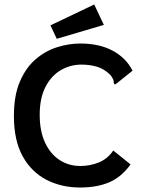

<svg xmlns="http://www.w3.org/2000/svg" viewBox="-20 -825 640 856"><path d="M337 11Q254 11 187 -23.5Q120 -58 81 -128.5Q42 -199 42 -308Q42 -399 68.5 -461Q95 -523 138.5 -560.5Q182 -598 234.5 -614.5Q287 -631 338 -631Q422 -631 481.5 -599.5Q541 -568 571 -510L500 -453L492 -448L487 -455Q488 -463 485 -470Q482 -477 473 -490Q445 -518 412.5 -527.5Q380 -537 343 -537Q294 -537 251.5 -512.5Q209 -488 183 -438Q157 -388 157 -313Q157 -241 180.5 -190Q204 -139 245 -112Q286 -85 338 -85Q382 -85 421 -101Q460 -117 485 -154L562 -92Q522 -36 467.5 -12.5Q413 11 337 11ZM233 -652 205 -712 400 -805 443 -714Z"/></svg>

Font: Inconsolata Expanded Bold
Style: Regular
Weight: 700
Width: 7
Monospace: yes
Designer: Raph Levien, Cyreal, Brenton Simpson
Foundry: Raph Levien, Cyreal, Google
Version: Version 3.001; ttfautohint (v1.8.2.53-6de2)